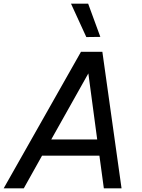

<svg xmlns="http://www.w3.org/2000/svg" viewBox="-46 -1021 770 1041"><path d="M422 -820 339 -1001H432L498 -821ZM-26 0 393 -740H509L613 0H517L493 -177H182L83 0ZM232 -265H481L433 -623Z"/></svg>

Font: Be Vietnam Pro
Style: Italic
Weight: 400
Italic angle: -12°
Designer: Lam Bao, Tony Le, Vietanh Nguyen
Foundry: Yellow Type Foundry
Version: Version 1.002; ttfautohint (v1.8.3)